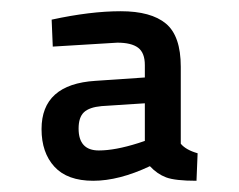

<svg xmlns="http://www.w3.org/2000/svg" viewBox="-20 -679 426 342"><path d="M302 -560V-423Q311 -412 332 -406L330 -357Q292 -357 276 -363Q260 -369 247 -383Q192 -357 146 -357Q100 -357 77 -382Q54 -407 54 -449Q54 -529 150 -535L238 -541V-563Q238 -585 226 -594Q214 -603 189 -603L74 -596L72 -644Q141 -659 195 -659Q249 -659 275.5 -637Q302 -615 302 -560ZM120 -450Q120 -411 156 -411Q185 -411 226 -424L238 -428V-495L161 -490Q139 -488 129.5 -479Q120 -470 120 -450Z"/></svg>

Font: Titillium Web[RUS by Daymarius]
Style: Regular
Weight: 400
Designer: Cyrillization by Daymarius
Foundry: Cyrillization by Daymarius
Version: Version 1.002 September 11, 2018